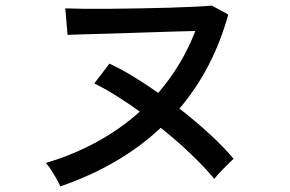

<svg xmlns="http://www.w3.org/2000/svg" viewBox="-20 -694 1040 688"><path d="M196 -26Q192 -37 182.5 -53.5Q173 -70 163 -85.5Q153 -101 144 -110Q242 -139 327 -185.5Q412 -232 481 -294Q438 -325 396.5 -351Q355 -377 318 -395L372 -466Q413 -447 457.5 -420Q502 -393 547 -361Q633 -461 680 -583Q640 -582 588 -580.5Q536 -579 479.5 -577Q423 -575 371 -573.5Q319 -572 279.5 -571Q240 -570 222 -569L214 -664Q238 -663 280.5 -662.5Q323 -662 375 -662.5Q427 -663 482.5 -664Q538 -665 589 -666.5Q640 -668 679.5 -670Q719 -672 739 -674L798 -642Q744 -447 623 -305Q682 -259 732.5 -212.5Q783 -166 817 -125Q810 -119 797 -106Q784 -93 770.5 -79Q757 -65 748 -53Q714 -94 664 -142Q614 -190 556 -236Q411 -100 196 -26Z"/></svg>

Font: Zen Kaku Gothic New Medium
Style: Regular
Weight: 500
Designer: Yoshimichi Ohira
Foundry: Positype
Version: Version 1.002